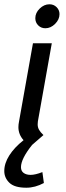

<svg xmlns="http://www.w3.org/2000/svg" viewBox="-40 -672 307 897"><path d="M238 -606Q238 -581 217.5 -560.5Q197 -540 172 -540Q152 -540 138.5 -553.5Q125 -567 125 -587Q125 -612 145.5 -632Q166 -652 191 -652Q211 -652 224.5 -638.5Q238 -625 238 -606ZM137 -105Q136 -100 136 -91Q136 -77 142.5 -65.5Q149 -54 163 -41L110 5Q58 70 58 109Q58 127 70.5 136Q83 145 103 145Q125 145 158 132L165 183Q124 205 83 205Q28 205 4 182Q-20 159 -20 127Q-20 91 3.5 54Q27 17 70 -17Q46 -44 46 -78Q46 -90 49 -105L114 -470H202Z"/></svg>

Font: KoHo Medium
Style: Italic
Weight: 500
Italic angle: -10°
Designer: Cadson Demak & Katatrad Team
Foundry: Cadson Demak Co.,Ltd.
Version: Version 1.000